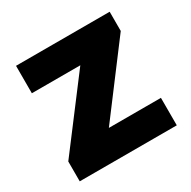

<svg xmlns="http://www.w3.org/2000/svg" viewBox="-125 -649 765 769"><g transform="rotate(-30 257.5 -264.0)"><path d="M240.2 -127H481V0H32.2V-91.8L266.6 -401.4H42.5V-528.3H475.6V-439.5Z"/></g></svg>

Font: Roboto Black
Style: Regular
Weight: 900
Designer: Google
Version: Version 2.134; 2016